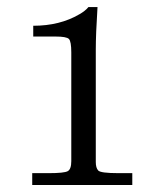

<svg xmlns="http://www.w3.org/2000/svg" viewBox="-20 -527 440 547"><path d="M257.8 -506.8Q252.9 -429.7 252.9 -385.7V-65.4Q252.9 -48.8 259.8 -41.3Q266.6 -33.7 317.4 -33.7H356.9V0H71.8V-33.7H118.7Q162.6 -33.7 172.9 -39.3Q183.1 -44.9 183.1 -67.9V-377.4Q183.1 -409.2 176.3 -416Q169.4 -422.9 138.2 -422.9H74.7V-453.6Q150.4 -453.6 206.1 -486.3Q222.7 -495.6 231.9 -506.8Z"/></svg>

Font: RIT Rachana
Style: Regular
Weight: 400
Designer: Hussain KH
Version: 1.4.7